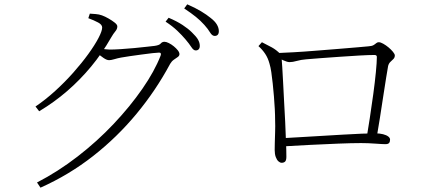

<svg xmlns="http://www.w3.org/2000/svg" viewBox="-20 -812 2040 887"><path d="M837 -630Q821 -649 799 -670Q777 -691 745 -712L759 -730Q797 -714 823.5 -696.5Q850 -679 866 -663Q886 -644 894.5 -629.5Q903 -615 903 -600Q903 -590 898 -584.5Q893 -579 884 -579Q874 -579 864 -594.5Q854 -610 837 -630ZM924 -697Q906 -717 885 -734Q864 -751 831 -773L845 -792Q882 -776 908.5 -760Q935 -744 952 -730Q973 -714 982 -698.5Q991 -683 991 -668Q991 -657 986 -651.5Q981 -646 972 -646Q960 -646 950.5 -662Q941 -678 924 -697ZM144 -320Q190 -351 235 -392Q280 -433 319 -477Q358 -521 388 -562.5Q418 -604 435 -636.5Q452 -669 452 -685Q452 -698 433.5 -708Q415 -718 388 -728L395 -749Q408 -748 422.5 -747Q437 -746 451 -741Q465 -736 481.5 -726.5Q498 -717 510 -707.5Q522 -698 522 -690Q522 -678 513 -667.5Q504 -657 493 -638Q452 -566 401 -504.5Q350 -443 290.5 -391.5Q231 -340 161 -298ZM151 31Q248 -19 338.5 -89Q429 -159 505 -239.5Q581 -320 637.5 -401.5Q694 -483 722 -555Q727 -569 715 -569Q707 -569 684.5 -566.5Q662 -564 633.5 -560Q605 -556 579.5 -552.5Q554 -549 539 -546Q523 -543 508 -538.5Q493 -534 484 -534Q473 -534 458 -544.5Q443 -555 426 -568L440 -588Q455 -586 466.5 -584.5Q478 -583 487 -583Q507 -583 538 -585Q569 -587 601 -590Q633 -593 658.5 -596Q684 -599 694 -600Q716 -603 722.5 -611Q729 -619 740 -619Q748 -619 760 -613Q772 -607 783 -598Q794 -589 801.5 -579.5Q809 -570 809 -562Q809 -554 801 -548.5Q793 -543 783 -536Q773 -529 766 -517Q700 -394 610.5 -286Q521 -178 410 -91Q299 -4 167 55Z M1719 -170H1673Q1680 -212 1688.5 -267Q1697 -322 1704.5 -377.5Q1712 -433 1716.5 -479Q1721 -525 1721 -549Q1721 -558 1710 -558Q1684 -558 1640 -555.5Q1596 -553 1547 -549.5Q1498 -546 1457 -543Q1416 -540 1395 -538Q1370 -536 1351 -530.5Q1332 -525 1318 -525Q1307 -525 1288.5 -533.5Q1270 -542 1263 -547V-567Q1288 -568 1334.5 -570.5Q1381 -573 1435.5 -577.5Q1490 -582 1542 -586Q1594 -590 1632 -593.5Q1670 -597 1682 -598Q1698 -599 1705.5 -603.5Q1713 -608 1718 -612.5Q1723 -617 1730 -617Q1738 -617 1750.5 -610Q1763 -603 1775 -593Q1787 -583 1795.5 -572.5Q1804 -562 1804 -556Q1804 -546 1797.5 -539.5Q1791 -533 1783.5 -526Q1776 -519 1773 -507Q1770 -491 1764 -453.5Q1758 -416 1750.5 -367Q1743 -318 1735 -266.5Q1727 -215 1719 -170ZM1190 -617Q1216 -604 1236 -593Q1256 -582 1275 -563Q1279 -559 1279.5 -555Q1280 -551 1281 -543Q1282 -531 1284 -501Q1286 -471 1288 -430Q1290 -389 1292.5 -342.5Q1295 -296 1297.5 -249Q1300 -202 1301 -162Q1302 -138 1302.5 -122.5Q1303 -107 1303 -88Q1303 -72 1297.5 -66Q1292 -60 1281 -60Q1274 -60 1266.5 -66.5Q1259 -73 1254 -86.5Q1249 -100 1249 -119Q1249 -128 1249.5 -151.5Q1250 -175 1251 -203Q1252 -231 1251 -254Q1251 -279 1249.5 -308Q1248 -337 1245.5 -367Q1243 -397 1240 -425.5Q1237 -454 1233.5 -478Q1230 -502 1225 -518Q1218 -544 1205 -563.5Q1192 -583 1174 -599ZM1274 -135V-173Q1312 -175 1361 -178Q1410 -181 1462.5 -184Q1515 -187 1564 -190Q1613 -193 1652 -194.5Q1691 -196 1713 -196Q1734 -196 1749.5 -192Q1765 -188 1773.5 -181.5Q1782 -175 1782 -167Q1782 -157 1777.5 -151.5Q1773 -146 1760 -146Q1747 -146 1713.5 -148.5Q1680 -151 1648 -151Q1606 -151 1543 -148.5Q1480 -146 1409.5 -142.5Q1339 -139 1274 -135Z"/></svg>

Font: Noto Serif HK
Style: Regular
Weight: 200
Designer: Ryoko NISHIZUKA 西塚涼子 (kana & ideographs); Frank Grießhammer (Latin, Greek & Cyrillic); Wenlong ZHANG 张文龙 (bopomofo); San
Foundry: Adobe
Version: Version 2.001;hotconv 1.1.0;makeotfexe 2.6.0